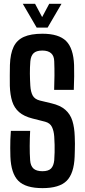

<svg xmlns="http://www.w3.org/2000/svg" viewBox="-20 -987 448 1016"><path d="M205 8.5Q115.5 8.5 77 -30.2Q38.5 -69 35 -158Q34.5 -181.5 34.2 -203.8Q34 -226 34.8 -248.5Q35.5 -271 37.5 -294.5H139.5Q137.5 -254.5 137.2 -214.5Q137 -174.5 139.5 -139Q141.5 -109.5 157 -95.2Q172.5 -81 204.5 -81Q236 -81 250 -95.2Q264 -109.5 267 -139Q268.5 -161.5 269 -181Q269.5 -200.5 269 -220.5Q268.5 -240.5 267 -264.5Q265 -294 255 -315Q245 -336 218.5 -343L151.5 -360Q106.5 -371.5 81 -393.8Q55.5 -416 44.5 -450.5Q33.5 -485 32 -533Q31.5 -560 31.8 -588Q32 -616 32.5 -643.5Q34.5 -702.5 51.8 -738.8Q69 -775 106.2 -791.8Q143.5 -808.5 204.5 -808.5Q291 -808.5 329.8 -770Q368.5 -731.5 372 -643Q373 -618.5 372.5 -582.8Q372 -547 370.5 -511.5H266.5Q268 -549 268.2 -586.8Q268.5 -624.5 267 -662Q266.5 -691 250.5 -705.2Q234.5 -719.5 204 -719.5Q172 -719.5 157.5 -705.2Q143 -691 140.5 -662Q138 -630 138.2 -597.5Q138.5 -565 140.5 -533Q142.5 -501 153 -481.5Q163.5 -462 191 -455L251.5 -440.5Q299 -429.5 325.5 -406.2Q352 -383 363 -347.8Q374 -312.5 375.5 -264.5Q376.5 -243.5 376.5 -226.5Q376.5 -209.5 376 -193.2Q375.5 -177 375 -158Q371.5 -69 332.8 -30.2Q294 8.5 205 8.5ZM174 -841 100.5 -967H165.5L203 -896.5L240.5 -967H305.5L232 -841Z"/></svg>

Font: Big Shoulders Display Thin
Style: Bold
Weight: 700
Version: Version 2.002